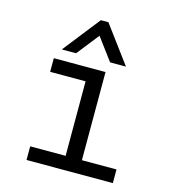

<svg xmlns="http://www.w3.org/2000/svg" viewBox="-109 -822 818 911"><g transform="rotate(15 300.0 -366.0)"><path d="M105 0V-67H279V-433H105V-500H359V-67H529V0ZM274 -732H311L446 -550H368L287 -659L201 -550H131Z"/></g></svg>

Font: PT Mono
Style: Regular
Weight: 400
Monospace: yes
Designer: A.Korolkova, I.Chaeva
Foundry: ParaType Ltd
Version: Version 1.001W OFL